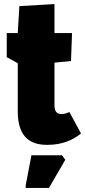

<svg xmlns="http://www.w3.org/2000/svg" viewBox="-20 -700 417 941"><path d="M211 10C282 10 334 -11 377 -46L320 -151C305 -144 293 -141 283 -141C262 -141 247 -149 247 -185V-393L328 -401L333 -538H247V-680L75 -670L67 -538H13V-420L67 -390V-156C67 -40 116 10 211 10ZM106 208V221H220L300 83L284 61H134Z"/></svg>

Font: Frost ExtraBold
Style: Regular
Weight: 800
Designer: Lee Frost
Foundry: Lee Frost for Ice Communication Norge AS
Version: Version 2.011;hotconv 1.0.107;makeotfexe 2.5.65593